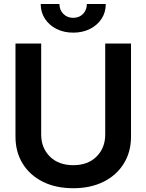

<svg xmlns="http://www.w3.org/2000/svg" viewBox="-20 -950 748 981"><path d="M517.6 -727.5H649.4V-252Q649.4 -173.8 612.5 -114.3Q575.7 -54.7 509.3 -21.5Q442.9 11.7 354.5 11.7Q265.1 11.7 198.7 -21.5Q132.3 -54.7 95.7 -114.3Q59.1 -173.8 59.1 -252V-727.5H190.4V-262.7Q190.4 -194.3 234.9 -150.1Q279.3 -106 354.5 -106Q429.2 -106 473.4 -150.1Q517.6 -194.3 517.6 -262.7ZM354 -783.2Q306.2 -783.2 268.6 -802.2Q231 -821.3 209.5 -854.2Q188 -887.2 188 -929.7H283.7Q283.7 -898.9 303.7 -878.9Q323.7 -858.9 354 -858.9Q384.8 -858.9 404.3 -878.9Q423.8 -898.9 423.8 -929.7H520.5Q520.5 -887.2 499 -854.2Q477.5 -821.3 439.9 -802.2Q402.3 -783.2 354 -783.2Z"/></svg>

Font: Inter Display Semi Bold
Style: Regular
Weight: 600
Designer: Rasmus Andersson
Foundry: rsms
Version: Version 4.000;git-37864ae